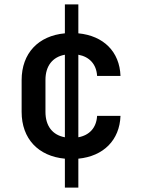

<svg xmlns="http://www.w3.org/2000/svg" viewBox="-20 -710 640 870"><path d="M335 -462C385 -453 417 -419 420 -366H526C522 -476 449 -548 335 -559V-690H274V-559C154 -548 78 -469 78 -347V-203C78 -81 154 -2 274 9V140H335V9C449 -2 522 -75 526 -185H420C417 -131 385 -97 335 -88ZM186 -348C186 -411 218 -452 274 -462V-88C218 -98 186 -139 186 -203Z"/></svg>

Font: Tekne LDO SemiBold
Style: Regular
Weight: 600
Monospace: yes
Designer: Alessio Laiso, Mario Rullo, Paolo Rosset
Foundry: Alessio Laiso
Version: Version 1.000;hotconv 1.0.109;makeotfexe 2.5.65596